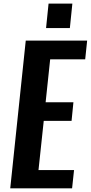

<svg xmlns="http://www.w3.org/2000/svg" viewBox="-20 -1032 498 1052"><path d="M232.4 -878.4 246.1 -1012.2H376.5L362.8 -878.4ZM36.1 0 121.1 -809.6H457.5L446.8 -707H254.9L230 -471.7H382.3L372.1 -369.6H219.7L190.9 -100.1H385.7L375 0Z"/></svg>

Font: Oswald
Style: Medium
Weight: 500
Designer: Vernon Adams
Foundry: Vernon Adams
Version: 3.0; ttfautohint (v0.94.23-7a4d-dirty) -l 8 -r 50 -G 150 -x 